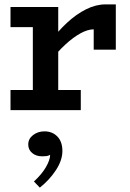

<svg xmlns="http://www.w3.org/2000/svg" viewBox="-20 -503 595 877"><path d="M206 -219V-308Q243 -359 285.5 -398.5Q328 -438 373 -460.5Q418 -483 462 -483H509V-276H408V-369Q381 -369 348 -351Q315 -333 278.5 -299.5Q242 -266 206 -219ZM28 0V-92H349V0ZM130 -28V-471H246V-28ZM28 -379V-471H239V-379ZM265 187Q265 229 235.5 274Q206 319 162 354L135 326Q171 293 190 260Q209 227 209 204Q201 209 192 210Q183 211 172 211Q145 211 127 196Q109 181 109 157Q109 131 131 114Q153 97 183 97Q219 97 242 120.5Q265 144 265 187Z"/></svg>

Font: BioRhyme SemiBold
Style: Regular
Weight: 600
Designer: Aoife Mooney
Foundry: Aoife Mooney Type
Version: Version 1.600;gftools[0.9.33]